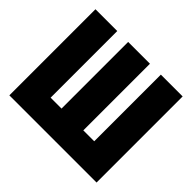

<svg xmlns="http://www.w3.org/2000/svg" viewBox="-136 -712 872 872"><g transform="rotate(45 300.0 -276.5)"><path d="M20 0V-553H160V-125H230V-553H370V-125H440V-553H580V0Z"/></g></svg>

Font: Noto Sans Mono Black
Style: Regular
Weight: 900
Designer: Monotype Design Team
Foundry: Monotype Imaging Inc.
Version: Version 2.014